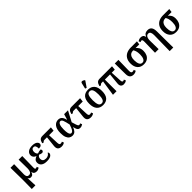

<svg xmlns="http://www.w3.org/2000/svg" viewBox="459 -2755 4937 4937"><g transform="rotate(-45 2927.5 -286.5)"><path d="M69 237 73 -94 67 -536H199L192 -172Q191 -124 209.5 -94.5Q228 -65 274 -65Q322 -65 345 -106.5Q368 -148 367 -210L363 -536H495L488 -122Q487 -87 496 -75Q505 -63 520 -63Q529 -63 540 -67Q551 -71 561 -78L582 -26Q560 -11 535.5 -1.5Q511 8 482 8Q439 8 409 -11Q379 -30 372 -78H369Q357 -38 334 -14Q311 10 269 10Q213 10 192 -38H190L201 237Z M852 10Q746 10 694.5 -32.5Q643 -75 643 -140Q643 -200 675.5 -230Q708 -260 750 -274V-279Q708 -293 683 -324Q658 -355 658 -397Q658 -467 714 -507Q770 -547 864 -547Q927 -547 966 -531Q1005 -515 1023 -490.5Q1041 -466 1041 -440Q1041 -409 1016.5 -389Q992 -369 933 -369Q934 -426 917.5 -459.5Q901 -493 860 -493Q819 -493 801 -465Q783 -437 783 -398Q783 -360 796.5 -333Q810 -306 831 -297Q860 -308 891.5 -315Q923 -322 946 -322Q953 -316 958.5 -305.5Q964 -295 964 -281Q964 -259 949 -244.5Q934 -230 910 -230Q894 -230 870.5 -237Q847 -244 826 -255Q804 -243 786.5 -221Q769 -199 769 -160Q769 -57 885 -57Q930 -57 965.5 -78Q1001 -99 1020 -137Q1029 -131 1035 -120Q1041 -109 1041 -94Q1041 -69 1022.5 -45Q1004 -21 962.5 -5.5Q921 10 852 10Z M1389 10Q1316 10 1281 -27.5Q1246 -65 1255 -146L1285 -427H1194Q1174 -427 1160.5 -420Q1147 -413 1128 -392L1090 -405Q1108 -478 1139.5 -507Q1171 -536 1229 -536H1537L1525 -427H1361L1372 -146Q1373 -105 1383.5 -83.5Q1394 -62 1424 -62Q1440 -62 1451.5 -65.5Q1463 -69 1476 -77L1497 -25Q1480 -11 1451.5 -0.5Q1423 10 1389 10Z M1780 10Q1731 10 1691.5 -17Q1652 -44 1629 -102.5Q1606 -161 1606 -257Q1606 -403 1662 -474.5Q1718 -546 1807 -546Q1844 -546 1874.5 -531.5Q1905 -517 1928.5 -481.5Q1952 -446 1967 -383H1972L2018 -536H2158L2008 -251Q2030 -174 2044 -133.5Q2058 -93 2070.5 -78Q2083 -63 2099 -63Q2109 -63 2119 -67Q2129 -71 2140 -78L2162 -26Q2144 -13 2120 -2.5Q2096 8 2066 8Q2034 8 2012 -4Q1990 -16 1974.5 -46.5Q1959 -77 1948 -134H1943Q1922 -72 1884 -31Q1846 10 1780 10ZM1806 -58Q1836 -58 1858.5 -86.5Q1881 -115 1898.5 -158Q1916 -201 1930 -246Q1905 -366 1883 -422Q1861 -478 1819 -478Q1780 -478 1755.5 -426.5Q1731 -375 1731 -265Q1731 -186 1740.5 -141Q1750 -96 1766.5 -77Q1783 -58 1806 -58Z M2450 10Q2377 10 2342 -27.5Q2307 -65 2316 -146L2346 -427H2255Q2235 -427 2221.5 -420Q2208 -413 2189 -392L2151 -405Q2169 -478 2200.5 -507Q2232 -536 2290 -536H2598L2586 -427H2422L2433 -146Q2434 -105 2444.5 -83.5Q2455 -62 2485 -62Q2501 -62 2512.5 -65.5Q2524 -69 2537 -77L2558 -25Q2541 -11 2512.5 -0.5Q2484 10 2450 10Z M2895 10Q2787 10 2725 -59Q2663 -128 2663 -269Q2663 -410 2722.5 -479Q2782 -548 2898 -548Q3006 -548 3067.5 -479Q3129 -410 3129 -269Q3129 -128 3069.5 -59Q3010 10 2895 10ZM2897 -48Q2956 -48 2979.5 -104Q3003 -160 3003 -269Q3003 -379 2979 -434Q2955 -489 2896 -489Q2837 -489 2813.5 -434Q2790 -379 2790 -269Q2790 -160 2814 -104Q2838 -48 2897 -48ZM2906 -604 2864 -619 2901 -775Q2907 -802 2925.5 -808Q2944 -814 2968 -804.5Q2992 -795 3015 -775V-763Z M3258 0 3321 -424H3274Q3254 -424 3240.5 -417Q3227 -410 3208 -389L3170 -402Q3188 -475 3219.5 -505.5Q3251 -536 3309 -536H3759L3748 -424H3637L3652 -135Q3654 -95 3663 -79Q3672 -63 3691 -63Q3699 -63 3708.5 -66Q3718 -69 3732 -78L3754 -26Q3726 -7 3701.5 0.5Q3677 8 3650 8Q3594 8 3566.5 -26.5Q3539 -61 3546 -128L3575 -424H3387L3388 0Z M4001 10Q3936 10 3900.5 -27.5Q3865 -65 3864 -146L3860 -536H3992L3984 -146Q3983 -105 3994.5 -83.5Q4006 -62 4036 -62Q4052 -62 4063.5 -65.5Q4075 -69 4087 -77L4109 -25Q4092 -11 4063.5 -0.5Q4035 10 4001 10Z M4377 10Q4268 10 4206.5 -59.5Q4145 -129 4145 -249Q4145 -349 4184 -412.5Q4223 -476 4290 -506Q4357 -536 4443 -536H4666L4653 -439H4519Q4556 -410 4584 -364.5Q4612 -319 4612 -241Q4612 -171 4587 -114.5Q4562 -58 4510 -24Q4458 10 4377 10ZM4379 -47Q4432 -47 4458.5 -99.5Q4485 -152 4485 -241Q4485 -320 4469.5 -367.5Q4454 -415 4436 -439H4417Q4379 -439 4346 -421Q4313 -403 4292 -360Q4271 -317 4271 -243Q4271 -153 4297 -100Q4323 -47 4379 -47Z M5083 237 5092 -337Q5092 -401 5073 -437Q5054 -473 5009 -473Q4974 -473 4953 -450.5Q4932 -428 4923 -392Q4914 -356 4914 -314L4918 0H4787L4795 -390Q4796 -435 4786.5 -452.5Q4777 -470 4760 -470Q4742 -470 4717 -455L4696 -507Q4716 -521 4743 -531Q4770 -541 4804 -541Q4841 -541 4870.5 -523.5Q4900 -506 4911 -456H4916Q4944 -512 4978.5 -530Q5013 -548 5060 -548Q5133 -548 5170.5 -501.5Q5208 -455 5209 -353L5214 237Z M5552 10Q5443 10 5381.5 -59.5Q5320 -129 5320 -249Q5320 -349 5359 -412.5Q5398 -476 5465 -506Q5532 -536 5618 -536H5841L5828 -439H5694Q5731 -410 5759 -364.5Q5787 -319 5787 -241Q5787 -171 5762 -114.5Q5737 -58 5685 -24Q5633 10 5552 10ZM5554 -47Q5607 -47 5633.5 -99.5Q5660 -152 5660 -241Q5660 -320 5644.5 -367.5Q5629 -415 5611 -439H5592Q5554 -439 5521 -421Q5488 -403 5467 -360Q5446 -317 5446 -243Q5446 -153 5472 -100Q5498 -47 5554 -47Z"/></g></svg>

Font: Noto Serif SemiCondensed SemiBold
Style: Regular
Weight: 600
Width: 4
Designer: Monotype Design Team
Foundry: Monotype Imaging Inc.
Version: Version 2.013; ttfautohint (v1.8.4.7-5d5b)